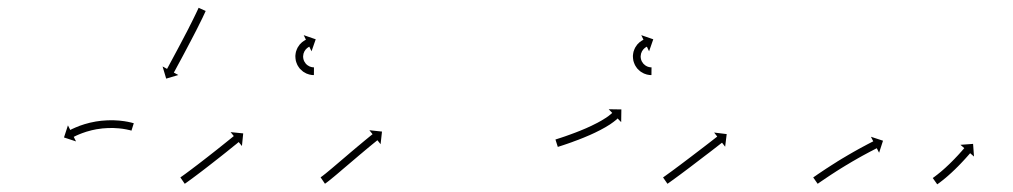

<svg xmlns="http://www.w3.org/2000/svg" viewBox="-20 -560 2618 496"><path d="M318.5 -222.8C318.9 -222.7 319.3 -222.6 319.6 -222.5L325.6 -241.6C325.2 -241.7 324.8 -241.9 324.3 -242C324.3 -242 324.3 -242 324.3 -242C324.2 -242 324.2 -242 324.2 -242C322.6 -242.5 321 -242.9 319.3 -243.3C319.3 -243.3 319.3 -243.3 319.3 -243.3C319.2 -243.4 319.2 -243.4 319.2 -243.4C316.6 -244 313.9 -244.6 311.3 -245.1C311.3 -245.1 311.2 -245.1 311.2 -245.1C311.2 -245.2 311.1 -245.2 311.1 -245.2C307.6 -245.8 304.1 -246.4 300.6 -247C300.6 -247 300.6 -247 300.6 -247C300.5 -247 300.5 -247 300.5 -247C296.3 -247.6 292.1 -248 287.9 -248.5C287.9 -248.5 287.9 -248.5 287.8 -248.5C287.8 -248.5 287.7 -248.5 287.7 -248.5C283 -248.8 278.3 -249.1 273.6 -249.3C273.6 -249.3 273.5 -249.3 273.5 -249.3C273.4 -249.3 273.4 -249.3 273.4 -249.3C268.3 -249.4 263.3 -249.4 258.3 -249.2C258.3 -249.2 258.2 -249.2 258.2 -249.2C258.1 -249.2 258 -249.2 258 -249.2C252.8 -249 247.7 -248.6 242.5 -248.1C242.5 -248.1 242.4 -248.1 242.4 -248.1C242.3 -248.1 242.2 -248.1 242.2 -248.1C237.1 -247.5 231.9 -246.8 226.8 -246C226.8 -246 226.7 -246 226.7 -246C226.6 -246 226.6 -245.9 226.6 -245.9C221.6 -245 216.7 -244 211.8 -242.9C211.8 -242.9 211.7 -242.9 211.7 -242.9C211.6 -242.8 211.6 -242.8 211.6 -242.8C207 -241.7 202.5 -240.4 198 -239.1C198 -239.1 197.9 -239.1 197.9 -239.1C197.8 -239 197.8 -239 197.8 -239C193.7 -237.7 189.8 -236.4 185.8 -235C185.8 -235 185.7 -234.9 185.7 -234.9C185.7 -234.9 185.6 -234.9 185.6 -234.9C182.3 -233.6 179 -232.3 175.7 -230.9C175.7 -230.9 175.7 -230.9 175.6 -230.9C175.6 -230.9 175.6 -230.9 175.6 -230.9C173 -229.8 170.5 -228.7 168 -227.5C168 -227.5 168 -227.5 168 -227.5C168 -227.5 167.9 -227.5 167.9 -227.5C166.3 -226.7 164.8 -225.9 163.2 -225.2C163.2 -225.2 163.2 -225.2 163.1 -225.1C163.1 -225.1 163.1 -225.1 163.1 -225.1C162.6 -224.9 162 -224.6 161.5 -224.3L155.5 -236.1L145.3 -204.9L176.4 -194.7L170.5 -206.4C171 -206.7 171.5 -207 172.1 -207.3C172.1 -207.3 172.1 -207.2 172.1 -207.2C172 -207.2 172 -207.2 172 -207.2C173.5 -208 175 -208.7 176.5 -209.4C176.5 -209.4 176.5 -209.4 176.5 -209.4C176.5 -209.4 176.4 -209.4 176.4 -209.4C178.8 -210.5 181.2 -211.5 183.5 -212.5C183.5 -212.5 183.5 -212.5 183.5 -212.5C183.4 -212.5 183.4 -212.5 183.4 -212.5C186.5 -213.8 189.6 -215 192.8 -216.2C192.8 -216.2 192.7 -216.2 192.7 -216.2C192.6 -216.2 192.6 -216.1 192.6 -216.1C196.3 -217.5 200.1 -218.8 203.9 -220C203.9 -220 203.8 -220 203.8 -219.9C203.7 -219.9 203.7 -219.9 203.7 -219.9C207.9 -221.2 212.2 -222.4 216.5 -223.4C216.5 -223.4 216.4 -223.4 216.4 -223.4C216.3 -223.4 216.3 -223.4 216.3 -223.4C220.9 -224.5 225.5 -225.4 230.2 -226.3C230.2 -226.3 230.1 -226.3 230.1 -226.3C230 -226.2 230 -226.2 230 -226.2C234.8 -227 239.7 -227.7 244.5 -228.2C244.5 -228.2 244.5 -228.2 244.4 -228.2C244.4 -228.2 244.3 -228.2 244.3 -228.2C249.2 -228.7 254.1 -229 259 -229.2C259 -229.2 258.9 -229.2 258.9 -229.2C258.8 -229.2 258.8 -229.2 258.8 -229.2C263.5 -229.4 268.3 -229.4 273 -229.3C273 -229.3 273 -229.3 272.9 -229.3C272.9 -229.3 272.8 -229.3 272.8 -229.3C277.3 -229.1 281.7 -228.9 286.1 -228.5C286.1 -228.5 286.1 -228.5 286 -228.5C286 -228.5 285.9 -228.6 285.9 -228.6C289.9 -228.2 293.8 -227.7 297.8 -227.2C297.8 -227.2 297.7 -227.2 297.7 -227.2C297.6 -227.2 297.6 -227.2 297.6 -227.2C300.9 -226.7 304.1 -226.1 307.4 -225.5C307.4 -225.5 307.3 -225.5 307.3 -225.5C307.3 -225.5 307.2 -225.5 307.2 -225.5C309.7 -225 312.1 -224.5 314.5 -223.9C314.5 -223.9 314.5 -223.9 314.4 -223.9C314.4 -223.9 314.4 -224 314.4 -224C315.8 -223.6 317.2 -223.2 318.7 -222.8C318.7 -222.8 318.6 -222.8 318.6 -222.8C318.6 -222.8 318.5 -222.8 318.5 -222.8ZM510.5 -529.8C510.8 -530.4 511.1 -531 511.3 -531.7L493.1 -539.9C492.8 -539.3 492.6 -538.7 492.3 -538L492.3 -538L492.3 -538.1C491.5 -536.3 490.7 -534.6 489.9 -532.9L489.9 -532.9L489.9 -532.9C488.7 -530.2 487.4 -527.5 486.1 -524.9L486.1 -524.9L486.1 -524.9C484.5 -521.5 482.8 -518 481.1 -514.6L481.1 -514.6L481.1 -514.6C479.2 -510.6 477.2 -506.5 475.1 -502.5L475.1 -502.5L475.1 -502.5C472.9 -498.1 470.6 -493.6 468.3 -489.1L468.3 -489.1L468.4 -489.1C465.9 -484.4 463.5 -479.6 461 -474.8L461 -474.9L461 -474.9C458.5 -470 455.9 -465.1 453.3 -460.2L453.3 -460.2L453.3 -460.2C450.8 -455.3 448.2 -450.4 445.6 -445.5L445.6 -445.5L445.6 -445.5C443.1 -440.8 440.6 -436.1 438.1 -431.4C435.8 -427 433.4 -422.6 431 -418.2C428.9 -414.3 426.8 -410.3 424.7 -406.4C422.9 -403.1 421.1 -399.7 419.3 -396.4C417.9 -393.8 416.6 -391.3 415.2 -388.7C414.3 -387.1 413.4 -385.4 412.5 -383.8C412.2 -383.2 411.9 -382.6 411.6 -382L400 -388.3L409.3 -356.9L440.7 -366.2L429.1 -372.5C429.5 -373.1 429.8 -373.7 430.1 -374.3C431 -375.9 431.9 -377.6 432.8 -379.2C434.2 -381.8 435.5 -384.3 436.9 -386.9C438.7 -390.2 440.5 -393.6 442.3 -396.9C444.4 -400.9 446.6 -404.8 448.7 -408.7C451 -413.2 453.4 -417.6 455.8 -422C458.3 -426.7 460.8 -431.4 463.3 -436.2L463.3 -436.2L463.3 -436.2C465.9 -441.1 468.5 -446 471 -450.9L471 -450.9L471.1 -450.9C473.6 -455.8 476.2 -460.7 478.7 -465.6L478.8 -465.6L478.8 -465.7C481.2 -470.4 483.7 -475.2 486.2 -480L486.2 -480L486.2 -480C488.5 -484.5 490.7 -489 493 -493.5L493 -493.6L493 -493.6C495.1 -497.6 497.1 -501.7 499.1 -505.8L499.1 -505.8L499.1 -505.8C500.8 -509.3 502.5 -512.8 504.2 -516.2L504.2 -516.2L504.2 -516.3C505.5 -519 506.7 -521.7 508 -524.4L508 -524.4L508 -524.4C508.9 -526.2 509.7 -528 510.5 -529.8L510.5 -529.8Z M447.5 -102.7C447 -102.4 446.4 -102 445.9 -101.7L457.3 -85.2C457.9 -85.6 458.4 -86 458.9 -86.3L458.9 -86.3L458.9 -86.3C460.4 -87.4 461.9 -88.4 463.4 -89.5L463.4 -89.5L463.4 -89.5C465.7 -91.2 468.1 -92.9 470.4 -94.6L470.4 -94.6L470.4 -94.6C473.4 -96.8 476.4 -99 479.4 -101.2L479.4 -101.2L479.4 -101.2C483 -103.9 486.5 -106.6 490.1 -109.2L490.1 -109.2L490.1 -109.2C494.1 -112.2 498 -115.2 502 -118.2L502 -118.2L502 -118.2C506.2 -121.5 510.4 -124.7 514.6 -127.9L514.6 -127.9L514.6 -127.9C519 -131.3 523.3 -134.7 527.6 -138L527.6 -138L527.6 -138C531.9 -141.4 536.3 -144.8 540.6 -148.2L540.6 -148.2L540.6 -148.2C544.8 -151.5 548.9 -154.7 553.1 -158L553.1 -158L553.1 -158C557 -161.1 560.9 -164.2 564.8 -167.3L564.8 -167.3L564.8 -167.3C568.3 -170.1 571.7 -172.9 575.2 -175.7L575.2 -175.7L575.2 -175.7C578.2 -178 581.1 -180.4 584 -182.8C586.3 -184.6 588.5 -186.4 590.8 -188.2C592.2 -189.4 593.7 -190.6 595.1 -191.8C595.6 -192.2 596.1 -192.6 596.7 -193L605 -182.8L608.3 -215.4L575.7 -218.7L584 -208.5C583.5 -208.1 583 -207.7 582.5 -207.3C581 -206.1 579.6 -204.9 578.2 -203.8C575.9 -201.9 573.7 -200.1 571.4 -198.3C568.5 -196 565.6 -193.6 562.7 -191.3L562.7 -191.3L562.7 -191.3C559.2 -188.5 555.8 -185.7 552.3 -183L552.3 -183L552.3 -183C548.4 -179.9 544.6 -176.8 540.7 -173.7L540.7 -173.7L540.7 -173.7C536.5 -170.4 532.4 -167.2 528.2 -163.9L528.2 -163.9L528.2 -163.9C523.9 -160.5 519.6 -157.2 515.3 -153.8L515.3 -153.8L515.3 -153.8C511 -150.5 506.7 -147.1 502.4 -143.8L502.4 -143.8L502.4 -143.8C498.2 -140.6 494 -137.3 489.8 -134.1L489.8 -134.1L489.8 -134.1C485.9 -131.2 482 -128.2 478 -125.2L478.1 -125.2L478.1 -125.2C474.5 -122.6 471 -119.9 467.5 -117.3L467.5 -117.3L467.5 -117.3C464.5 -115.1 461.6 -112.9 458.6 -110.7L458.6 -110.7L458.6 -110.7C456.3 -109.1 454 -107.4 451.8 -105.8L451.8 -105.8L451.8 -105.8C450.3 -104.8 448.9 -103.7 447.4 -102.7L447.5 -102.7ZM789.7 -366C790.1 -366 790.5 -366 790.9 -366L791.1 -386C790.7 -386 790.4 -386 790.1 -386C790.1 -386 790.1 -386 790.2 -386C790.2 -386 790.3 -386 790.3 -386C789.4 -386 788.5 -386.1 787.6 -386.2C787.6 -386.2 787.7 -386.2 787.8 -386.2C787.9 -386.2 788 -386.2 788 -386.2C786.6 -386.3 785.2 -386.6 783.9 -386.9C783.9 -386.9 784 -386.9 784.1 -386.8C784.3 -386.8 784.4 -386.8 784.4 -386.8C782.6 -387.3 780.9 -387.9 779.3 -388.5C779.3 -388.5 779.4 -388.5 779.6 -388.4C779.7 -388.4 779.8 -388.3 779.8 -388.3C777.9 -389.2 776.1 -390.3 774.3 -391.5C774.3 -391.5 774.4 -391.4 774.6 -391.3C774.7 -391.2 774.9 -391.1 774.9 -391.1C773 -392.5 771.2 -394.1 769.6 -395.9C769.6 -395.9 769.7 -395.7 769.9 -395.6C770 -395.4 770.1 -395.3 770.1 -395.3C768.5 -397.3 767.1 -399.4 765.9 -401.6C765.9 -401.6 765.9 -401.4 766 -401.2C766.1 -401 766.2 -400.9 766.2 -400.9C765.1 -403.2 764.2 -405.7 763.6 -408.3C763.6 -408.3 763.6 -408.1 763.7 -407.9C763.7 -407.7 763.8 -407.5 763.8 -407.5C763.3 -410 763 -412.6 763 -415.2C763 -415.2 763 -415 763 -414.8C763 -414.6 763 -414.4 763 -414.4C763.2 -416.9 763.5 -419.4 764.1 -421.9C764.1 -421.9 764.1 -421.7 764 -421.5C764 -421.3 763.9 -421.1 763.9 -421.1C764.6 -423.4 765.5 -425.6 766.6 -427.8C766.6 -427.8 766.5 -427.6 766.4 -427.5C766.3 -427.3 766.2 -427.1 766.2 -427.1C767.3 -429 768.5 -430.7 769.9 -432.4C769.9 -432.4 769.8 -432.3 769.7 -432.2C769.5 -432.1 769.4 -431.9 769.4 -431.9C770.7 -433.3 771.9 -434.5 773.3 -435.7C773.3 -435.7 773.2 -435.7 773.1 -435.6C773 -435.5 772.9 -435.4 772.9 -435.4C774 -436.3 775.1 -437.1 776.3 -437.9C776.3 -437.9 776.2 -437.8 776.1 -437.8C776 -437.7 776 -437.7 776 -437.7C776.7 -438.1 777.5 -438.6 778.3 -439C778.3 -439 778.3 -439 778.2 -438.9C778.2 -438.9 778.1 -438.9 778.1 -438.9C778.4 -439.1 778.8 -439.2 779.1 -439.4L784.8 -427.5L795.6 -458.5L764.6 -469.2L770.3 -457.4C770 -457.2 769.6 -457 769.2 -456.8C769.2 -456.8 769.2 -456.8 769.1 -456.8C769.1 -456.7 769 -456.7 769 -456.7C767.9 -456.1 766.8 -455.5 765.7 -454.8C765.7 -454.8 765.6 -454.8 765.5 -454.7C765.4 -454.7 765.4 -454.6 765.4 -454.6C763.7 -453.5 762.1 -452.4 760.5 -451.1C760.5 -451.1 760.4 -451 760.3 -451C760.2 -450.9 760.1 -450.8 760.1 -450.8C758.2 -449.1 756.4 -447.3 754.6 -445.4C754.6 -445.4 754.5 -445.2 754.4 -445.1C754.3 -445 754.2 -444.9 754.2 -444.9C752.3 -442.5 750.6 -440 749 -437.3C749 -437.3 748.9 -437.2 748.9 -437C748.8 -436.9 748.7 -436.7 748.7 -436.7C747.2 -433.7 745.9 -430.5 744.9 -427.2C744.9 -427.2 744.8 -427 744.7 -426.9C744.7 -426.7 744.6 -426.5 744.6 -426.5C743.8 -423 743.3 -419.4 743 -415.8C743 -415.8 743 -415.6 743 -415.4C743 -415.2 743 -415 743 -415C743.1 -411.3 743.4 -407.6 744.1 -403.9C744.1 -403.9 744.1 -403.7 744.2 -403.5C744.2 -403.3 744.2 -403.1 744.2 -403.1C745.2 -399.5 746.5 -395.9 748.1 -392.5C748.1 -392.5 748.1 -392.3 748.2 -392.2C748.3 -392 748.4 -391.8 748.4 -391.8C750.2 -388.6 752.3 -385.6 754.5 -382.7C754.5 -382.7 754.7 -382.6 754.8 -382.4C754.9 -382.3 755.1 -382.1 755.1 -382.1C757.4 -379.7 759.9 -377.4 762.6 -375.3C762.6 -375.3 762.8 -375.2 762.9 -375.1C763 -375 763.2 -374.8 763.2 -374.8C765.7 -373.2 768.4 -371.6 771.1 -370.3C771.1 -370.3 771.3 -370.2 771.4 -370.2C771.6 -370.1 771.7 -370 771.7 -370C774.1 -369.1 776.5 -368.2 779 -367.5C779 -367.5 779.1 -367.5 779.3 -367.4C779.4 -367.4 779.5 -367.4 779.5 -367.4C781.5 -367 783.4 -366.6 785.4 -366.3C785.4 -366.3 785.4 -366.3 785.5 -366.3C785.6 -366.3 785.7 -366.3 785.7 -366.3C787 -366.2 788.2 -366.1 789.5 -366C789.5 -366 789.5 -366 789.6 -366C789.6 -366 789.7 -366 789.7 -366Z M809.4 -102.7C809 -102.4 808.6 -102.1 808.2 -101.9L819.5 -85.3C819.9 -85.7 820.4 -86 820.8 -86.3C820.8 -86.3 820.8 -86.3 820.9 -86.3C820.9 -86.3 820.9 -86.3 820.9 -86.3C822.3 -87.3 823.7 -88.4 825.1 -89.4C825.1 -89.4 825.1 -89.4 825.1 -89.4C825.1 -89.4 825.1 -89.4 825.1 -89.4C827.4 -91.1 829.6 -92.9 831.8 -94.6C831.8 -94.6 831.8 -94.6 831.8 -94.6C831.8 -94.7 831.8 -94.7 831.8 -94.7C834.7 -97 837.6 -99.3 840.4 -101.7L840.4 -101.7L840.5 -101.7C843.9 -104.5 847.3 -107.4 850.7 -110.2L850.7 -110.2L850.7 -110.2C854.5 -113.4 858.3 -116.6 862 -119.8L862 -119.8L862 -119.9C866.1 -123.3 870.2 -126.7 874.2 -130.2C878.4 -133.8 882.6 -137.3 886.8 -140.9C891 -144.5 895.2 -148 899.4 -151.6C903.4 -155.1 907.5 -158.5 911.6 -162L911.6 -161.9L911.6 -161.9C915.4 -165.2 919.3 -168.4 923.1 -171.6L923.1 -171.6L923.1 -171.6C926.5 -174.4 930 -177.3 933.4 -180.2L933.4 -180.2L933.4 -180.2C936.4 -182.6 939.3 -185 942.2 -187.4L942.2 -187.4L942.2 -187.4C944.5 -189.2 946.8 -191.1 949 -192.9L949 -192.9L949 -192.9C950.5 -194.1 952 -195.3 953.4 -196.5C953.9 -196.9 954.5 -197.3 955 -197.7L963.2 -187.5L966.8 -220.1L934.2 -223.6L942.5 -213.3C941.9 -212.9 941.4 -212.5 940.9 -212.1C939.4 -210.9 937.9 -209.7 936.4 -208.5L936.4 -208.5L936.4 -208.5C934.1 -206.6 931.9 -204.7 929.6 -202.9L929.6 -202.9L929.6 -202.9C926.6 -200.5 923.7 -198 920.7 -195.6L920.7 -195.6L920.7 -195.6C917.2 -192.7 913.8 -189.8 910.3 -186.9L910.3 -186.9L910.3 -186.9C906.4 -183.7 902.6 -180.5 898.7 -177.3L898.7 -177.2L898.7 -177.2C894.6 -173.8 890.5 -170.3 886.4 -166.9C882.2 -163.3 878 -159.7 873.8 -156.1C869.6 -152.6 865.4 -149 861.2 -145.4C857.2 -142 853.1 -138.5 849.1 -135.1L849.1 -135.1L849.1 -135.1C845.3 -131.9 841.6 -128.7 837.8 -125.5L837.8 -125.5L837.8 -125.5C834.4 -122.7 831.1 -119.9 827.7 -117.1L827.7 -117.1L827.7 -117.1C824.9 -114.8 822.1 -112.5 819.3 -110.2C819.3 -110.2 819.3 -110.2 819.3 -110.3C819.3 -110.3 819.3 -110.3 819.3 -110.3C817.2 -108.6 815.1 -106.9 813 -105.3C813 -105.3 813 -105.3 813 -105.3C813 -105.4 813 -105.4 813 -105.4C811.8 -104.4 810.6 -103.5 809.3 -102.6C809.3 -102.6 809.3 -102.6 809.4 -102.6C809.4 -102.7 809.4 -102.7 809.4 -102.7Z M1416.8 -200.2C1416.2 -200 1415.5 -199.8 1414.9 -199.6L1421 -180.5C1421.6 -180.7 1422.2 -180.9 1422.9 -181.1L1422.9 -181.1L1422.9 -181.1C1424.6 -181.7 1426.4 -182.3 1428.1 -182.8L1428.2 -182.8L1428.2 -182.8C1430.9 -183.7 1433.6 -184.6 1436.4 -185.5L1436.4 -185.5L1436.4 -185.5C1439.9 -186.7 1443.4 -187.9 1447 -189.1C1447 -189.1 1447 -189.1 1447 -189.1C1447 -189.1 1447 -189.1 1447 -189.1C1451.2 -190.6 1455.3 -192.1 1459.5 -193.5C1459.5 -193.5 1459.5 -193.5 1459.5 -193.6C1459.5 -193.6 1459.5 -193.6 1459.5 -193.6C1464.1 -195.2 1468.7 -197 1473.3 -198.7C1473.3 -198.7 1473.3 -198.7 1473.3 -198.7C1473.3 -198.7 1473.4 -198.7 1473.4 -198.7C1478.2 -200.6 1483.1 -202.5 1488 -204.5C1488 -204.5 1488 -204.5 1488 -204.5C1488 -204.5 1488 -204.5 1488 -204.5C1493 -206.6 1498 -208.7 1502.9 -210.8C1502.9 -210.8 1502.9 -210.8 1503 -210.8C1503 -210.8 1503 -210.8 1503 -210.8C1507.9 -213 1512.8 -215.2 1517.6 -217.5C1517.6 -217.5 1517.7 -217.5 1517.7 -217.5C1517.7 -217.6 1517.7 -217.6 1517.7 -217.6C1522.4 -219.8 1527 -222.1 1531.6 -224.5C1531.6 -224.5 1531.6 -224.5 1531.7 -224.5C1531.7 -224.5 1531.7 -224.6 1531.7 -224.6C1535.9 -226.8 1540.1 -229.1 1544.3 -231.5C1544.3 -231.5 1544.3 -231.5 1544.3 -231.5C1544.4 -231.5 1544.4 -231.6 1544.4 -231.6C1548.1 -233.7 1551.7 -235.9 1555.2 -238.2C1555.2 -238.2 1555.3 -238.3 1555.3 -238.3C1555.3 -238.3 1555.4 -238.3 1555.4 -238.3C1558.3 -240.3 1561.2 -242.3 1564 -244.4C1564 -244.4 1564.1 -244.4 1564.1 -244.4C1564.2 -244.4 1564.2 -244.5 1564.2 -244.5C1566.3 -246.1 1568.4 -247.7 1570.4 -249.4C1570.4 -249.4 1570.4 -249.4 1570.5 -249.4C1570.5 -249.5 1570.6 -249.5 1570.6 -249.5C1571.8 -250.6 1573 -251.7 1574.2 -252.8C1574.2 -252.8 1574.2 -252.8 1574.3 -252.8C1574.3 -252.8 1574.3 -252.9 1574.3 -252.9C1574.7 -253.2 1575.1 -253.6 1575.5 -254L1584.7 -244.5L1585.2 -277.3L1552.4 -277.8L1561.6 -268.3C1561.2 -268 1560.9 -267.7 1560.5 -267.3C1560.5 -267.3 1560.6 -267.4 1560.6 -267.4C1560.6 -267.4 1560.6 -267.4 1560.6 -267.4C1559.6 -266.5 1558.6 -265.6 1557.5 -264.7C1557.5 -264.7 1557.5 -264.7 1557.6 -264.7C1557.6 -264.7 1557.6 -264.8 1557.6 -264.8C1555.8 -263.3 1554 -261.8 1552.1 -260.4C1552.1 -260.4 1552.1 -260.4 1552.2 -260.5C1552.2 -260.5 1552.3 -260.5 1552.3 -260.5C1549.6 -258.6 1547 -256.8 1544.3 -255C1544.3 -255 1544.3 -255 1544.3 -255C1544.4 -255 1544.4 -255.1 1544.4 -255.1C1541.1 -252.9 1537.6 -250.8 1534.2 -248.8C1534.2 -248.8 1534.2 -248.8 1534.3 -248.8C1534.3 -248.8 1534.3 -248.8 1534.3 -248.8C1530.4 -246.6 1526.3 -244.4 1522.3 -242.2C1522.3 -242.2 1522.3 -242.2 1522.4 -242.2C1522.4 -242.2 1522.4 -242.3 1522.4 -242.3C1518 -240 1513.5 -237.7 1509 -235.6C1509 -235.6 1509 -235.6 1509.1 -235.6C1509.1 -235.6 1509.1 -235.6 1509.1 -235.6C1504.4 -233.4 1499.7 -231.2 1494.9 -229.1C1494.9 -229.1 1494.9 -229.1 1494.9 -229.1C1494.9 -229.1 1495 -229.1 1495 -229.1C1490.1 -227.1 1485.3 -225 1480.4 -223C1480.4 -223 1480.4 -223 1480.5 -223C1480.5 -223 1480.5 -223 1480.5 -223C1475.7 -221.1 1470.9 -219.2 1466.2 -217.4C1466.2 -217.4 1466.2 -217.4 1466.2 -217.4C1466.2 -217.4 1466.2 -217.4 1466.2 -217.4C1461.7 -215.7 1457.2 -214 1452.7 -212.4C1452.7 -212.4 1452.7 -212.4 1452.7 -212.4C1452.7 -212.4 1452.7 -212.4 1452.7 -212.4C1448.6 -210.9 1444.5 -209.5 1440.4 -208C1440.4 -208 1440.4 -208 1440.5 -208C1440.5 -208 1440.5 -208 1440.5 -208C1437 -206.9 1433.5 -205.7 1430 -204.5L1430.1 -204.5L1430.1 -204.5C1427.4 -203.6 1424.7 -202.7 1422 -201.9L1422 -201.9L1422 -201.9C1420.3 -201.3 1418.5 -200.7 1416.8 -200.2L1416.8 -200.2ZM1661.7 -366C1662.1 -366 1662.5 -366 1662.9 -366L1663.1 -386C1662.7 -386 1662.4 -386 1662.1 -386C1662.1 -386 1662.1 -386 1662.2 -386C1662.2 -386 1662.3 -386 1662.3 -386C1661.4 -386 1660.5 -386.1 1659.6 -386.2C1659.6 -386.2 1659.7 -386.2 1659.8 -386.2C1659.9 -386.2 1660 -386.2 1660 -386.2C1658.6 -386.3 1657.2 -386.6 1655.9 -386.9C1655.9 -386.9 1656 -386.9 1656.1 -386.8C1656.3 -386.8 1656.4 -386.8 1656.4 -386.8C1654.6 -387.3 1652.9 -387.9 1651.3 -388.5C1651.3 -388.5 1651.4 -388.5 1651.6 -388.4C1651.7 -388.4 1651.8 -388.3 1651.8 -388.3C1649.9 -389.2 1648.1 -390.3 1646.3 -391.5C1646.3 -391.5 1646.4 -391.4 1646.6 -391.3C1646.7 -391.2 1646.9 -391.1 1646.9 -391.1C1645 -392.5 1643.2 -394.1 1641.6 -395.9C1641.6 -395.9 1641.7 -395.7 1641.9 -395.6C1642 -395.4 1642.1 -395.3 1642.1 -395.3C1640.5 -397.3 1639.1 -399.4 1637.9 -401.6C1637.9 -401.6 1637.9 -401.4 1638 -401.2C1638.1 -401 1638.2 -400.9 1638.2 -400.9C1637.1 -403.2 1636.2 -405.7 1635.6 -408.3C1635.6 -408.3 1635.6 -408.1 1635.7 -407.9C1635.7 -407.7 1635.8 -407.5 1635.8 -407.5C1635.3 -410 1635 -412.6 1635 -415.2C1635 -415.2 1635 -415 1635 -414.8C1635 -414.6 1635 -414.4 1635 -414.4C1635.2 -416.9 1635.5 -419.5 1636.1 -421.9C1636.1 -421.9 1636.1 -421.7 1636 -421.5C1636 -421.3 1635.9 -421.1 1635.9 -421.1C1636.6 -423.4 1637.5 -425.6 1638.6 -427.8C1638.6 -427.8 1638.5 -427.6 1638.4 -427.5C1638.3 -427.3 1638.2 -427.1 1638.2 -427.1C1639.3 -429 1640.5 -430.7 1641.9 -432.4C1641.9 -432.4 1641.8 -432.3 1641.7 -432.2C1641.5 -432.1 1641.4 -431.9 1641.4 -431.9C1642.7 -433.3 1643.9 -434.5 1645.3 -435.7C1645.3 -435.7 1645.2 -435.7 1645.1 -435.6C1645 -435.5 1644.9 -435.4 1644.9 -435.4C1646 -436.3 1647.1 -437.1 1648.3 -437.9C1648.3 -437.9 1648.2 -437.8 1648.1 -437.8C1648 -437.7 1648 -437.7 1648 -437.7C1648.7 -438.1 1649.5 -438.6 1650.3 -439C1650.3 -439 1650.3 -439 1650.2 -438.9C1650.2 -438.9 1650.1 -438.9 1650.1 -438.9C1650.4 -439.1 1650.8 -439.2 1651.1 -439.4L1656.8 -427.5L1667.6 -458.5L1636.6 -469.2L1642.3 -457.4C1642 -457.2 1641.6 -457 1641.2 -456.8C1641.2 -456.8 1641.2 -456.8 1641.1 -456.8C1641.1 -456.7 1641 -456.7 1641 -456.7C1639.9 -456.1 1638.8 -455.5 1637.7 -454.8C1637.7 -454.8 1637.6 -454.8 1637.5 -454.7C1637.4 -454.7 1637.4 -454.6 1637.4 -454.6C1635.7 -453.5 1634.1 -452.4 1632.5 -451.1C1632.5 -451.1 1632.4 -451 1632.3 -451C1632.2 -450.9 1632.1 -450.8 1632.1 -450.8C1630.2 -449.1 1628.4 -447.3 1626.6 -445.4C1626.6 -445.4 1626.5 -445.2 1626.4 -445.1C1626.3 -445 1626.2 -444.9 1626.2 -444.9C1624.3 -442.5 1622.6 -440 1621 -437.3C1621 -437.3 1620.9 -437.2 1620.9 -437C1620.8 -436.9 1620.7 -436.7 1620.7 -436.7C1619.2 -433.7 1617.9 -430.5 1616.9 -427.2C1616.9 -427.2 1616.8 -427 1616.7 -426.9C1616.7 -426.7 1616.6 -426.5 1616.6 -426.5C1615.8 -423 1615.3 -419.4 1615 -415.8C1615 -415.8 1615 -415.6 1615 -415.4C1615 -415.2 1615 -415 1615 -415C1615.1 -411.3 1615.4 -407.6 1616.1 -403.9C1616.1 -403.9 1616.1 -403.7 1616.2 -403.5C1616.2 -403.3 1616.2 -403.1 1616.2 -403.1C1617.2 -399.5 1618.5 -395.9 1620.1 -392.5C1620.1 -392.5 1620.1 -392.3 1620.2 -392.2C1620.3 -392 1620.4 -391.8 1620.4 -391.8C1622.2 -388.6 1624.3 -385.6 1626.5 -382.7C1626.5 -382.7 1626.7 -382.6 1626.8 -382.4C1626.9 -382.3 1627.1 -382.1 1627.1 -382.1C1629.4 -379.7 1631.9 -377.4 1634.6 -375.3C1634.6 -375.3 1634.8 -375.2 1634.9 -375.1C1635 -375 1635.2 -374.8 1635.2 -374.8C1637.7 -373.2 1640.4 -371.6 1643.1 -370.3C1643.1 -370.3 1643.3 -370.2 1643.4 -370.2C1643.6 -370.1 1643.7 -370 1643.7 -370C1646.1 -369.1 1648.5 -368.2 1651 -367.5C1651 -367.5 1651.1 -367.5 1651.3 -367.4C1651.4 -367.4 1651.5 -367.4 1651.5 -367.4C1653.5 -367 1655.4 -366.6 1657.4 -366.3C1657.4 -366.3 1657.4 -366.3 1657.5 -366.3C1657.6 -366.3 1657.7 -366.3 1657.7 -366.3C1659 -366.2 1660.2 -366.1 1661.5 -366C1661.5 -366 1661.5 -366 1661.6 -366C1661.6 -366 1661.7 -366 1661.7 -366Z M1694.4 -102.7C1693.9 -102.4 1693.4 -102 1692.9 -101.6L1704.3 -85.2C1704.8 -85.6 1705.4 -86 1705.9 -86.3L1705.9 -86.3L1705.9 -86.3C1707.4 -87.4 1708.9 -88.5 1710.4 -89.5L1710.4 -89.5L1710.4 -89.5C1712.8 -91.2 1715.1 -92.9 1717.4 -94.6L1717.4 -94.6L1717.5 -94.6C1720.5 -96.8 1723.5 -99 1726.5 -101.2L1726.5 -101.2L1726.5 -101.2C1730.1 -103.8 1733.7 -106.5 1737.3 -109.1L1737.3 -109.1L1737.3 -109.1C1741.3 -112.1 1745.2 -115.1 1749.2 -118L1749.2 -118L1749.2 -118C1753.5 -121.2 1757.7 -124.4 1762 -127.6L1762 -127.6L1762 -127.6C1766.4 -130.9 1770.7 -134.2 1775.1 -137.6C1779.5 -140.9 1783.9 -144.2 1788.2 -147.6C1792.5 -150.8 1796.7 -154 1800.9 -157.3C1804.9 -160.3 1808.8 -163.3 1812.8 -166.3C1816.3 -169.1 1819.8 -171.8 1823.4 -174.5C1826.3 -176.8 1829.3 -179.1 1832.3 -181.4C1834.6 -183.2 1836.9 -185 1839.2 -186.8C1840.7 -187.9 1842.1 -189.1 1843.6 -190.2C1844.1 -190.6 1844.7 -191 1845.2 -191.4L1853.3 -181L1857.3 -213.6L1824.8 -217.6L1832.9 -207.2C1832.4 -206.8 1831.9 -206.4 1831.3 -206C1829.9 -204.9 1828.4 -203.7 1826.9 -202.6C1824.6 -200.8 1822.3 -199 1820 -197.2C1817.1 -194.9 1814.1 -192.6 1811.1 -190.3C1807.6 -187.6 1804.1 -184.9 1800.6 -182.2C1796.6 -179.2 1792.7 -176.1 1788.7 -173.1C1784.5 -169.9 1780.3 -166.7 1776.1 -163.5C1771.7 -160.1 1767.4 -156.8 1763 -153.5C1758.7 -150.2 1754.3 -146.9 1749.9 -143.6L1749.9 -143.6L1749.9 -143.6C1745.7 -140.4 1741.5 -137.2 1737.2 -134L1737.2 -134L1737.2 -134C1733.3 -131.1 1729.3 -128.1 1725.3 -125.2L1725.4 -125.2L1725.4 -125.2C1721.8 -122.6 1718.3 -119.9 1714.7 -117.3L1714.7 -117.3L1714.7 -117.3C1711.7 -115.1 1708.7 -112.9 1705.7 -110.8L1705.7 -110.8L1705.7 -110.8C1703.4 -109.1 1701.1 -107.5 1698.8 -105.8L1698.8 -105.8L1698.8 -105.8C1697.4 -104.8 1695.9 -103.7 1694.4 -102.7L1694.4 -102.7Z M2082.5 -102.8C2081.9 -102.4 2081.4 -102 2080.8 -101.6L2092.3 -85.2C2092.8 -85.6 2093.4 -86 2093.9 -86.3C2095.5 -87.4 2097 -88.5 2098.6 -89.6L2098.6 -89.6L2098.6 -89.6C2101 -91.2 2103.4 -92.9 2105.8 -94.5L2105.8 -94.5L2105.8 -94.5C2109 -96.7 2112.1 -98.8 2115.3 -100.9L2115.3 -100.9L2115.3 -100.9C2119 -103.4 2122.8 -105.9 2126.5 -108.4L2126.5 -108.4L2126.5 -108.4C2130.7 -111.1 2134.9 -113.9 2139.2 -116.6L2139.2 -116.6L2139.1 -116.6C2143.7 -119.4 2148.2 -122.3 2152.8 -125.2L2152.8 -125.2L2152.8 -125.2C2157.5 -128.1 2162.2 -131 2167 -133.9L2167 -133.9L2167 -133.8C2171.7 -136.7 2176.5 -139.6 2181.3 -142.4L2181.3 -142.4L2181.3 -142.4C2185.9 -145.1 2190.6 -147.8 2195.3 -150.4L2195.3 -150.4L2195.2 -150.4C2199.6 -152.9 2204 -155.3 2208.4 -157.8L2208.4 -157.8L2208.4 -157.8C2212.4 -159.9 2216.3 -162.1 2220.3 -164.2L2220.3 -164.2L2220.3 -164.2C2223.6 -166 2227 -167.8 2230.4 -169.6L2230.4 -169.5L2230.4 -169.5C2233 -170.9 2235.6 -172.3 2238.2 -173.6L2238.2 -173.6L2238.2 -173.6C2239.9 -174.5 2241.5 -175.3 2243.2 -176.2C2243.8 -176.5 2244.4 -176.8 2245 -177.1L2251 -165.4L2261.1 -196.5L2229.9 -206.7L2235.9 -194.9C2235.3 -194.6 2234.7 -194.3 2234.1 -194C2232.4 -193.1 2230.7 -192.3 2229 -191.4L2229 -191.4L2229 -191.4C2226.4 -190 2223.7 -188.6 2221.1 -187.3L2221.1 -187.3L2221.1 -187.3C2217.7 -185.5 2214.3 -183.7 2210.9 -181.8L2210.9 -181.8L2210.8 -181.8C2206.8 -179.7 2202.8 -177.5 2198.8 -175.3L2198.8 -175.3L2198.8 -175.3C2194.3 -172.8 2189.9 -170.3 2185.4 -167.8L2185.4 -167.8L2185.4 -167.8C2180.6 -165.1 2175.9 -162.4 2171.2 -159.6L2171.2 -159.6L2171.2 -159.6C2166.3 -156.8 2161.5 -153.9 2156.7 -151L2156.6 -151L2156.6 -151C2151.8 -148.1 2147 -145.1 2142.2 -142.2L2142.2 -142.1L2142.2 -142.1C2137.6 -139.3 2133 -136.3 2128.4 -133.4L2128.4 -133.4L2128.4 -133.4C2124.1 -130.7 2119.8 -127.9 2115.6 -125.1L2115.5 -125.1L2115.5 -125.1C2111.7 -122.6 2107.9 -120.1 2104.1 -117.5L2104.1 -117.5L2104.1 -117.5C2100.9 -115.4 2097.7 -113.2 2094.6 -111.1L2094.6 -111.1L2094.5 -111.1C2092.1 -109.4 2089.7 -107.7 2087.2 -106L2087.2 -106L2087.2 -106C2085.6 -104.9 2084.1 -103.9 2082.5 -102.8Z M2390.6 -100.8C2390.3 -100.6 2389.9 -100.4 2389.6 -100.1L2401.2 -83.8C2401.6 -84.1 2401.9 -84.3 2402.3 -84.6L2402.3 -84.6L2402.3 -84.6C2403.3 -85.3 2404.2 -86 2405.2 -86.7L2405.2 -86.7L2405.3 -86.7C2406.8 -87.9 2408.3 -89 2409.8 -90.1C2409.8 -90.1 2409.8 -90.2 2409.8 -90.2C2409.8 -90.2 2409.9 -90.2 2409.9 -90.2C2411.8 -91.7 2413.7 -93.2 2415.7 -94.7C2415.7 -94.7 2415.7 -94.7 2415.7 -94.7C2415.7 -94.8 2415.7 -94.8 2415.7 -94.8C2418 -96.6 2420.3 -98.4 2422.5 -100.3C2422.5 -100.3 2422.5 -100.3 2422.5 -100.3C2422.6 -100.3 2422.6 -100.3 2422.6 -100.3C2425.1 -102.4 2427.5 -104.6 2430 -106.7C2430 -106.7 2430 -106.7 2430 -106.7C2430.1 -106.7 2430.1 -106.8 2430.1 -106.8C2432.7 -109.1 2435.3 -111.4 2437.9 -113.8C2437.9 -113.8 2437.9 -113.8 2437.9 -113.8C2437.9 -113.8 2437.9 -113.8 2437.9 -113.8C2440.6 -116.3 2443.2 -118.8 2445.8 -121.3C2445.8 -121.3 2445.8 -121.3 2445.9 -121.3C2445.9 -121.3 2445.9 -121.3 2445.9 -121.3C2448.5 -123.8 2451.1 -126.4 2453.6 -129C2453.6 -129 2453.7 -129 2453.7 -129C2453.7 -129 2453.7 -129 2453.7 -129C2456.2 -131.5 2458.6 -134 2461.1 -136.6C2461.1 -136.6 2461.1 -136.6 2461.1 -136.6C2461.1 -136.6 2461.1 -136.6 2461.1 -136.6C2463.4 -139 2465.7 -141.4 2467.9 -143.8L2467.9 -143.8L2467.9 -143.8C2470 -146 2472 -148.2 2474 -150.4L2474 -150.4L2474 -150.4C2475.7 -152.3 2477.3 -154.1 2479 -156L2479 -156L2479 -156C2480.3 -157.5 2481.6 -158.9 2482.9 -160.4L2482.9 -160.4L2482.9 -160.4C2483.7 -161.3 2484.5 -162.3 2485.3 -163.2L2485.3 -163.2L2485.3 -163.2C2485.6 -163.5 2485.9 -163.9 2486.2 -164.2L2496.2 -155.6L2493.8 -188.3L2461.1 -185.9L2471.1 -177.3C2470.8 -177 2470.5 -176.6 2470.2 -176.3L2470.2 -176.3L2470.2 -176.3C2469.4 -175.4 2468.6 -174.5 2467.8 -173.5L2467.8 -173.6L2467.8 -173.6C2466.6 -172.1 2465.3 -170.7 2464.1 -169.3L2464.1 -169.3L2464.1 -169.3C2462.4 -167.5 2460.8 -165.6 2459.1 -163.8L2459.2 -163.8L2459.2 -163.8C2457.2 -161.7 2455.2 -159.5 2453.3 -157.4L2453.3 -157.4L2453.3 -157.4C2451.1 -155.1 2448.9 -152.7 2446.6 -150.4C2446.6 -150.4 2446.7 -150.4 2446.7 -150.4C2446.7 -150.4 2446.7 -150.4 2446.7 -150.4C2444.3 -148 2441.9 -145.5 2439.5 -143.1C2439.5 -143.1 2439.5 -143.1 2439.5 -143.1C2439.5 -143.1 2439.5 -143.1 2439.5 -143.1C2437 -140.6 2434.5 -138.1 2432 -135.7C2432 -135.7 2432 -135.7 2432 -135.7C2432 -135.7 2432 -135.7 2432 -135.7C2429.5 -133.3 2426.9 -130.9 2424.3 -128.5C2424.3 -128.5 2424.3 -128.5 2424.4 -128.5C2424.4 -128.5 2424.4 -128.5 2424.4 -128.5C2421.9 -126.2 2419.4 -124 2416.8 -121.7C2416.8 -121.7 2416.8 -121.7 2416.8 -121.8C2416.9 -121.8 2416.9 -121.8 2416.9 -121.8C2414.5 -119.7 2412.1 -117.7 2409.7 -115.6C2409.7 -115.6 2409.7 -115.7 2409.7 -115.7C2409.7 -115.7 2409.8 -115.7 2409.8 -115.7C2407.6 -113.9 2405.4 -112.1 2403.2 -110.4C2403.2 -110.4 2403.2 -110.4 2403.3 -110.4C2403.3 -110.4 2403.3 -110.4 2403.3 -110.4C2401.4 -108.9 2399.6 -107.5 2397.7 -106.1C2397.7 -106.1 2397.7 -106.1 2397.7 -106.1C2397.7 -106.1 2397.7 -106.1 2397.7 -106.1C2396.3 -105 2394.8 -103.9 2393.4 -102.8L2393.4 -102.9L2393.4 -102.9C2392.5 -102.2 2391.5 -101.5 2390.6 -100.8L2390.6 -100.8Z"/></svg>

Font: FRB American Cursive Just Arrows
Style: Bold Italic
Weight: 700
Italic angle: -25°
Version: Version 2.0;Modular Font Editor K font №1